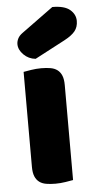

<svg xmlns="http://www.w3.org/2000/svg" viewBox="-54 -777 409 819"><g transform="rotate(-5 150.5 -368.0)"><path d="M202 -744Q254 -744 277.5 -724Q301 -704 301 -676Q301 -650 287 -632.5Q273 -615 241 -598L112 -530Q82 -533 61 -554Q40 -575 40 -599Q40 -611 46 -623Q52 -635 66 -645ZM226 -1Q215 1 193.5 4.5Q172 8 150 8Q128 8 110.5 5Q93 2 81 -7Q69 -16 62.5 -31.5Q56 -47 56 -72V-479Q67 -481 88.5 -484.5Q110 -488 132 -488Q154 -488 171.5 -485Q189 -482 201 -473Q213 -464 219.5 -448.5Q226 -433 226 -408Z"/></g></svg>

Font: Baloo Chettan
Style: Regular
Weight: 400
Designer: Maithili Shingre and Ek Type
Foundry: Ek Type
Version: Version 1.443;PS 1.000;hotconv 16.6.51;makeotf.lib2.5.65220;